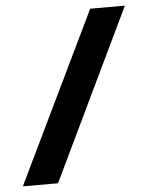

<svg xmlns="http://www.w3.org/2000/svg" viewBox="-51 -730 593 772"><g transform="rotate(-5 246.0 -344.0)"><path d="M152 0H10L342 -688H482Z"/></g></svg>

Font: Roundo Variable
Style: Regular
Weight: 200
Designer: Shiva Nallaperumal
Foundry: Indian Type Foundry
Version: Version 2.000